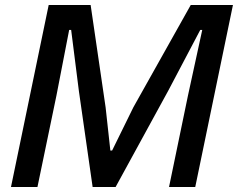

<svg xmlns="http://www.w3.org/2000/svg" viewBox="-20 -749 953 769"><path d="M24 0 175 -729H343L403 -319L422 -146H429L514 -319L744 -729H913L762 0H657L733 -367L790 -629H782L654 -386L443 0H351L296 -384L265 -629H257L206 -366L130 0Z"/></svg>

Font: Mona Sans ExtraLight Medium
Style: Italic
Weight: 500
Italic angle: -11.6951°
Version: Version 2.000